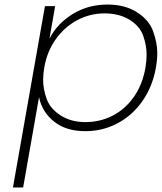

<svg xmlns="http://www.w3.org/2000/svg" viewBox="-20 -570 713 846"><path d="M198 -400Q232 -466 300 -508Q368 -550 454 -550Q530 -550 583.5 -516Q637 -482 655 -431.5Q673 -381 673 -336Q673 -306 667 -272Q652 -188 607.5 -124.5Q563 -61 497.5 -26.5Q432 8 356 8Q271 8 218 -34.5Q165 -77 152 -142L82 256H37L178 -543H223ZM621 -272Q626 -303 626 -330Q626 -368 611.5 -411Q597 -454 551.5 -482.5Q506 -511 440 -511Q377 -511 321 -481.5Q265 -452 226 -397.5Q187 -343 175 -272Q170 -243 170 -217Q170 -178 185.5 -134.5Q201 -91 247 -61.5Q293 -32 356 -32Q422 -32 477.5 -61Q533 -90 570.5 -144Q608 -198 621 -272Z"/></svg>

Font: Fz Poppins ExtLt
Style: Italic
Weight: 200
Italic angle: -10°
Designer: Ninad Kale (Devanagari), Jonny Pinhorn (Latin)
Foundry: Indian Type Foundry
Version: Vit hóa bi Vntype.Com & FontZin.Com